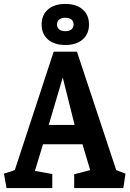

<svg xmlns="http://www.w3.org/2000/svg" viewBox="-25 -953 658 973"><path d="M8 0 -5 -73 50 -91 247 -691H365L564 -91L611 -73L600 0H351V-70L432 -91L393 -222H193L152 -87L240 -71V0ZM222 -320H353L293 -560ZM186 -829Q186 -877 218 -905Q250 -933 306 -933Q362 -933 394 -905Q426 -877 426 -829Q426 -781 394 -753Q362 -725 306 -725Q250 -725 218 -753Q186 -781 186 -829ZM264 -829Q264 -813 275 -804Q286 -795 306 -795Q326 -795 337 -804Q348 -813 348 -829Q348 -845 337 -854Q326 -863 306 -863Q286 -863 275 -854Q264 -845 264 -829Z"/></svg>

Font: Kreon SemiBold
Style: Regular
Weight: 600
Designer: Julia Petretta
Foundry: Julia Petretta and Eli Heuer
Version: Version 2.002